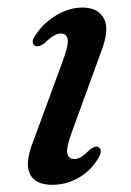

<svg xmlns="http://www.w3.org/2000/svg" viewBox="-20 -492 356 521"><path d="M182 -60.5Q191 -60.5 200.5 -66.2Q210 -72 225 -87Q231.5 -91.5 237 -93.5Q242.5 -95.5 247.5 -92.5Q260 -84.5 247 -63.5Q229 -31 195.2 -10.8Q161.5 9.5 121.5 9.5Q76 9.5 61.2 -19.8Q46.5 -49 70 -108L149 -323Q166 -367.5 163.8 -384.2Q161.5 -401 144.5 -401Q127 -401 99.5 -373.5Q84 -363.5 75 -367.5Q69 -371 68.8 -378.8Q68.5 -386.5 75.5 -395.5Q97 -429 132.2 -450.2Q167.5 -471.5 204 -471.5Q246 -471.5 262.2 -441.2Q278.5 -411 252.5 -346.5L175 -133.5Q159.5 -92 162.5 -76.2Q165.5 -60.5 182 -60.5Z"/></svg>

Font: Fraunces 9pt S000
Style: Italic
Weight: 400
Italic angle: -16°
Version: Version 1.000; ttfautohint (v1.8.3)